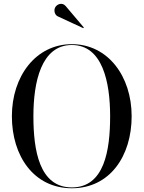

<svg xmlns="http://www.w3.org/2000/svg" viewBox="-20 -996 767 1026"><path d="M289 -908.5 425 -845.5 428 -849 331.5 -963C313 -985.5 285 -974 275.5 -957.5C266 -941 272 -916 289 -908.5ZM364 10C567 10 683.5 -162 683.5 -375C683.5 -588 557 -760 364 -760C171 -760 43.5 -588 43.5 -375C43.5 -162 161 10 364 10ZM364 -755.5C528 -755.5 568.5 -557 568.5 -375C568.5 -193 538 5.5 364 5.5C190 5.5 158.5 -193 158.5 -375C158.5 -557 200 -755.5 364 -755.5Z"/></svg>

Font: Bodoni* 36pt
Style: Regular
Weight: 400
Version: Version 2.3